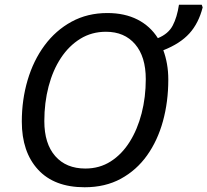

<svg xmlns="http://www.w3.org/2000/svg" viewBox="-20 -780 875 810"><path d="M337 10Q209 10 140.5 -64.5Q72 -139 72 -267Q72 -359 96.5 -442Q121 -525 168 -588.5Q215 -652 282 -688.5Q349 -725 433 -725Q506 -725 560 -697.5Q614 -670 646 -619Q690 -637 708.5 -672Q727 -707 735 -760H831L835 -749Q818 -682 779 -639Q740 -596 669 -568Q679 -541 684.5 -510Q690 -479 690 -444Q690 -351 667.5 -269Q645 -187 600.5 -124.5Q556 -62 490 -26Q424 10 337 10ZM340 -69Q400 -69 447 -99Q494 -129 527 -181.5Q560 -234 577.5 -302Q595 -370 595 -446Q595 -541 550 -593.5Q505 -646 427 -646Q367 -646 319 -616.5Q271 -587 237 -535.5Q203 -484 185 -415.5Q167 -347 167 -269Q167 -174 213 -121.5Q259 -69 340 -69Z"/></svg>

Font: BC Sans
Style: Italic
Weight: 400
Italic angle: -12°
Designer: Monotype Design Team
Designer: Province of B.C.
Foundry: Monotype Imaging Inc.
Version: Version 2.000;GOOG;noto-source:20170915:90ef993387c0